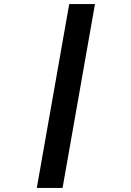

<svg xmlns="http://www.w3.org/2000/svg" viewBox="-20 -745 640 939"><path d="M444.5 -725 286 174H160L318.5 -725Z"/></svg>

Font: JuliaMono Black
Style: Italic
Weight: 900
Italic angle: -9°
Monospace: yes
Designer: cormullion
Foundry: corm
Version: Version 0.057; ttfautohint (v1.8.4)